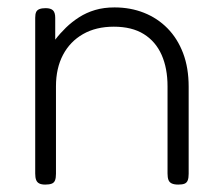

<svg xmlns="http://www.w3.org/2000/svg" viewBox="-20 -488 594 518"><path d="M102 10Q92 10 86 7Q80 4 77.5 -2.5Q75 -9 75 -20V-440Q75 -450 77.5 -455.5Q80 -461 86.5 -463.5Q93 -466 103 -466Q110 -466 115 -464.5Q120 -463 123 -460Q126 -457 127.5 -452Q129 -447 129 -440V-381Q142 -398 158 -413.5Q174 -429 193.5 -441.5Q213 -454 236.5 -461Q260 -468 289 -468Q332 -468 368.5 -453.5Q405 -439 432 -411.5Q459 -384 474 -344.5Q489 -305 489 -254V-19Q489 -8 486.5 -1.5Q484 5 478 7.5Q472 10 461 10Q450 10 443.5 7Q437 4 434.5 -2.5Q432 -9 432 -20V-255Q432 -304 416 -340Q400 -376 368 -396Q336 -416 287 -416Q239 -416 204 -396Q169 -376 150 -340Q131 -304 131 -255V-19Q131 -8 128.5 -1.5Q126 5 119.5 7.5Q113 10 102 10Z"/></svg>

Font: Fredoka Light Light
Style: Regular
Weight: 300
Version: Version 2.001